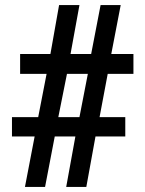

<svg xmlns="http://www.w3.org/2000/svg" viewBox="-20 -734 571 754"><path d="M78 0H157L195 -198H276L240 0H319L355 -198H472V-274H371L403 -444H504V-522H417L454 -714H375L338 -522H257L292 -714H212L178 -522H59V-444H163L130 -274H27V-198H116ZM209 -274 243 -444H325L292 -274Z"/></svg>

Font: Noto Serif Georgian SemiCondensed Black
Style: Regular
Weight: 900
Width: 4
Designer: Monotype Design Team, Akaki Razmadze
Foundry: Google LLC
Version: Version 2.003